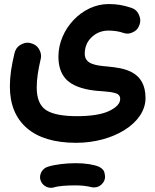

<svg xmlns="http://www.w3.org/2000/svg" viewBox="-20 -419 750 929"><path d="M27.8 -0.5C27.8 85.9 55.2 153.3 109.9 200.7C164.6 248 244.1 272 348.6 272C527.3 272 684.1 177.7 684.1 55.7C684.1 -74.7 581.5 -89.4 500.5 -97.2C440.9 -102.1 390.1 -109.4 390.1 -158.7C390.1 -191.4 401.4 -218.8 424.3 -239.7C446.8 -260.7 473.6 -271 505.4 -271C528.3 -271 556.6 -267.6 578.6 -259.3C585 -257.3 590.8 -256.3 597.2 -256.3C606.9 -256.3 618.2 -259.8 630.4 -267.1C642.6 -274.4 650.9 -285.6 655.8 -301.8C657.7 -308.1 658.7 -314 658.7 -320.3C658.7 -330.6 655.3 -341.8 648.4 -355C641.1 -368.2 629.4 -377 613.3 -381.8C575.7 -394 546.4 -399.4 504.9 -399.4C376 -399.4 262.7 -276.4 262.7 -145.5C262.7 -69.8 294.9 -28.3 339.8 -6.8C384.8 15.1 438 20.5 481 22.9C503.9 24.4 523.4 27.3 538.6 31.7C553.7 36.1 561.5 45.4 561.5 59.6C561.5 81.5 543.5 101.1 507.8 118.2C472.2 134.8 419.9 143.1 352.1 143.1C283.2 143.1 233.4 133.3 203.1 113.8C172.9 93.8 157.7 57.6 157.7 4.9C157.7 -37.6 164.6 -80.6 176.8 -132.8C178.2 -138.2 178.7 -143.1 178.7 -147.9C178.7 -159.7 174.8 -171.9 166.5 -185.1C158.2 -197.8 145 -206.1 127.9 -210.4C122.6 -211.9 117.7 -212.4 112.8 -212.4C101.6 -212.4 89.4 -208.5 76.2 -200.2C63 -191.9 54.7 -179.2 50.3 -162.1C35.2 -99.1 27.8 -51.3 27.8 -0.5ZM175.8 452.1C184.1 479 209 489.7 226.6 489.7C231 489.7 235.8 489.3 240.7 487.8C263.7 480.5 301.8 478 346.2 478C375 478 399.9 481 421.4 486.3C425.8 487.3 430.2 487.8 434.6 487.8C446.8 487.8 464.8 484.4 479 464.4C485.4 455.6 488.3 446.3 488.3 436C488.3 431.6 487.3 424.3 484.9 414.6C482.4 404.8 474.1 396 460 388.2C433.1 377 393.6 370.6 346.2 370.6C299.3 370.6 248 376.5 211.4 387.7C183.6 397 173.8 421.4 173.8 438.5C173.8 442.9 174.3 447.8 175.8 452.1Z"/></svg>

Font: Mikhak
Style: Bold
Weight: 700
Designer: Amin Abedi
Version: Version 3.2